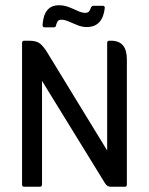

<svg xmlns="http://www.w3.org/2000/svg" viewBox="-20 -711 568 731"><path d="M379 -681Q371 -608 310 -608Q293 -608 275.5 -615Q258 -622 242 -629Q226 -636 214 -636Q204 -636 200 -630.5Q196 -625 194 -617Q193 -607 185 -607H150Q142 -607 142 -616Q147 -691 204 -691Q224 -691 242 -684Q260 -677 276 -669.5Q292 -662 305 -662Q320 -662 325 -679Q328 -689 336 -689H371Q379 -689 379 -681ZM388 -138V-547Q388 -556 396 -556H403Q463 -556 463 -485V-9Q463 0 456 0H402Q388 0 380 -13L140 -403V-9Q140 0 132 0H72Q64 0 64 -9V-547Q64 -556 72 -556H90Q119 -556 132.5 -545Q146 -534 160 -511Z"/></svg>

Font: Zain
Style: Regular
Weight: 400
Designer: Zain,Boutros
Foundry: Mobile Telecommunications Company (Zain), 2024
Version: Version 1.51; ttfautohint (v1.8.4)